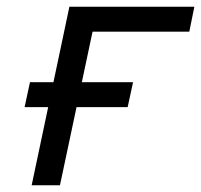

<svg xmlns="http://www.w3.org/2000/svg" viewBox="-20 -550 597 570"><path d="M53 -232 69 -306H375L359 -232ZM74 0 186 -530H557L542 -456H214L262 -490L158 0Z"/></svg>

Font: Geist
Style: Italic
Weight: 400
Italic angle: -12°
Designer: Basement.studio, Andrés Briganti, Mateo Zaragoza
Foundry: Basement.studio, Vercel, Andrés Briganti, Guido Ferreyra, Mateo Zaragoza
Version: Version 1.500